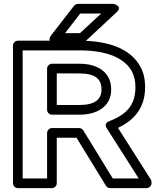

<svg xmlns="http://www.w3.org/2000/svg" viewBox="-20 -946 822 991"><path d="M679 -496C679 -399 628 -353 543 -320C537 -318 516 -308 531 -284L696 -25H562L410 -273C405 -280 398 -285 389 -285H248C233 -285 223 -271 223 -260V-25H97V-686H390C531 -686 623 -647 661 -577C673 -554 679 -528 679 -496ZM729 -496C729 -535 722 -570 705 -601C654 -696 538 -736 390 -736H72C61 -736 47 -726 47 -711V0C47 11 57 25 72 25H248C259 25 273 15 273 0V-235H375L527 13C531 20 539 25 548 25H737C748 25 762 15 762 0V-7C762 -11 761 -16 758 -20L589 -286C670 -324 729 -387 729 -496ZM554 -484C554 -572 486 -617 390 -617H248C233 -617 223 -603 223 -592V-379C223 -364 237 -354 248 -354H390C481 -354 554 -396 554 -484ZM504 -484C504 -433 469 -404 390 -404H273V-567H390C472 -567 504 -538 504 -484ZM394 -876H502L393 -775H316ZM382 -926C376 -926 367 -922 362 -916L245 -765C215 -726 265 -725 265 -725H403C408 -725 415 -728 420 -732L582 -883C617 -916 565 -926 565 -926Z"/></svg>

Font: Asimov
Style: XWidOu
Weight: 500
Designer: Google
Version: Version 2.000980; 2014